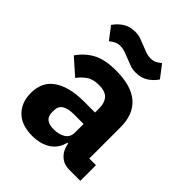

<svg xmlns="http://www.w3.org/2000/svg" viewBox="-214 -868 998 998"><g transform="rotate(45 284.5 -369.0)"><path d="M457 0Q417 0 390.5 -25Q364 -50 357 -92H351Q339 -41 298 -14.5Q257 12 197 12Q118 12 76 -30Q34 -72 34 -141Q34 -224 94.5 -264.5Q155 -305 259 -305H342V-338Q342 -376 322 -398.5Q302 -421 255 -421Q211 -421 185 -402Q159 -383 142 -359L54 -437Q86 -484 134.5 -510.5Q183 -537 266 -537Q378 -537 434 -488Q490 -439 490 -345V-115H539V0ZM252 -91Q289 -91 315.5 -107Q342 -123 342 -159V-221H270Q183 -221 183 -162V-147Q183 -118 201 -104.5Q219 -91 252 -91ZM345 -601Q322 -601 304.5 -607Q287 -613 268 -621Q246 -630 228 -636.5Q210 -643 190 -643Q173 -643 160 -637Q147 -631 131 -618L79 -686Q97 -713 125 -731.5Q153 -750 193 -750Q216 -750 233.5 -744Q251 -738 270 -730Q292 -721 310 -714.5Q328 -708 348 -708Q365 -708 378 -714Q391 -720 407 -733L459 -665Q441 -638 413 -619.5Q385 -601 345 -601Z"/></g></svg>

Font: IBM Plex Sans Devanagari
Style: Bold
Weight: 700
Designer: Mike Abbink, Paul van der Laan, Pieter van Rosmalen, Erin McLaughlin
Foundry: Bold Monday
Version: Version 1.1